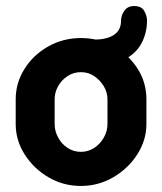

<svg xmlns="http://www.w3.org/2000/svg" viewBox="-20 -607 537 636"><path d="M248 9Q190 9 141 -19.5Q92 -48 62 -95Q32 -142 32 -196V-278Q32 -332 61 -378.5Q90 -425 139.5 -453Q189 -481 248 -481Q307 -481 356.5 -453.5Q406 -426 435.5 -380Q465 -334 465 -278V-196Q465 -143 435 -96Q405 -49 355.5 -20Q306 9 248 9ZM248 -104Q272 -104 292 -117Q312 -130 324 -151.5Q336 -173 336 -196V-278Q336 -301 324 -321Q312 -341 292.5 -354.5Q273 -368 248 -368Q224 -368 204 -355Q184 -342 172.5 -321.5Q161 -301 161 -278V-196Q161 -173 172.5 -151.5Q184 -130 204 -117Q224 -104 248 -104ZM293 -391V-476Q334 -476 357.5 -491.5Q381 -507 381 -539Q381 -556 392 -571.5Q403 -587 424 -587Q449 -587 458 -570.5Q467 -554 467 -539Q467 -499 449.5 -465Q432 -431 394 -411Q356 -391 293 -391Z"/></svg>

Font: Dosis ExtraLight
Style: Bold
Weight: 700
Version: Version 3.001; ttfautohint (v1.8.2)